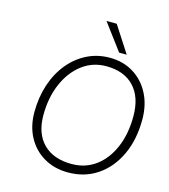

<svg xmlns="http://www.w3.org/2000/svg" viewBox="-124 -948 928 1054"><g transform="rotate(15 340.0 -421.0)"><path d="M350 -850H408L505 -700H462ZM97 -264Q97 -349 121 -421.5Q145 -494 189 -547.5Q233 -601 292 -630.5Q351 -660 421 -660Q497 -660 555.5 -624Q614 -588 647 -524.5Q680 -461 680 -378Q680 -264 639.5 -177Q599 -90 527 -41Q455 8 360 8Q283 8 223.5 -26.5Q164 -61 130.5 -122.5Q97 -184 97 -264ZM628 -383Q628 -491 572 -550.5Q516 -610 414 -610Q337 -610 277.5 -565Q218 -520 183.5 -441Q149 -362 149 -261Q149 -157 206.5 -99.5Q264 -42 367 -42Q445 -42 503.5 -85Q562 -128 595 -205Q628 -282 628 -383Z"/></g></svg>

Font: Overused Grotesk Light
Style: Italic
Weight: 300
Italic angle: -10°
Version: Version 0.003